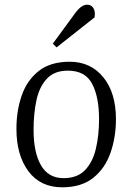

<svg xmlns="http://www.w3.org/2000/svg" viewBox="-20 -784 564 818"><path d="M245 14Q152 14 101 -54.5Q50 -123 50 -235Q50 -312 72.5 -377Q95 -442 145 -481.5Q195 -521 277 -521Q366 -521 420 -455Q474 -389 474 -276Q474 -200 451 -133.5Q428 -67 377.5 -26.5Q327 14 245 14ZM251 -25Q309 -25 342 -59Q375 -93 388.5 -150.5Q402 -208 402 -276Q402 -371 372.5 -427Q343 -483 269 -483Q212 -483 180 -449Q148 -415 135.5 -358Q123 -301 123 -231Q123 -135 154.5 -80Q186 -25 251 -25ZM301 -729Q327 -764 351 -764Q369 -764 378 -749.5Q387 -735 383 -710L221 -582L205 -598Z"/></svg>

Font: Literata 36pt Light
Style: Italic
Weight: 300
Italic angle: -2°
Designer: Latin by Veronika Burian and Jose Scaglione. Greek by Irene Vlachou. Cyrillic by Vera Evstafieva
Foundry: TypeTogether
Version: Version 3.002